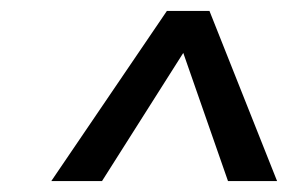

<svg xmlns="http://www.w3.org/2000/svg" viewBox="-20 -859 528 352"><path d="M488 -527H398L316 -762L167 -527H74L286 -839H364Z"/></svg>

Font: Fira Sans Condensed
Style: Italic
Weight: 400
Width: 3
Italic angle: -8°
Designer: bBox Type GmbH & Carrois Corporate GbR & Edenspiekermann AG
Foundry: bBox Type GmbH & Carrois Corporate GbR & Edenspiekermann AG
Version: Version 4.301